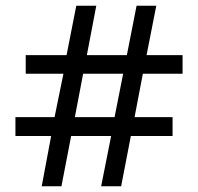

<svg xmlns="http://www.w3.org/2000/svg" viewBox="-20 -652 693 672"><path d="M159 -176H34V-242H171L202 -394H70V-459H213L247 -632H317L284 -459H424L458 -632H527L493 -459H619V-394H480L451 -242H584V-176H438L404 0H334L369 -176H229L195 0H126ZM381 -242 411 -394H271L242 -242Z"/></svg>

Font: malayalam25
Style: Book
Weight: 400
Designer: Jelle Bosma - Monotype Design Team
Foundry: Monotype Imaging Inc.
Version: Version 2.003